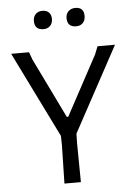

<svg xmlns="http://www.w3.org/2000/svg" viewBox="-57 -876 642 919"><g transform="rotate(-5 264.0 -416.5)"><path d="M182 -833Q202 -833 213 -821.5Q224 -810 224 -791Q224 -770 212 -757.5Q200 -745 180 -745Q137 -745 137 -788Q137 -808 149 -820.5Q161 -833 182 -833ZM340 -833Q381 -833 381 -791Q381 -770 369 -757.5Q357 -745 337 -745Q294 -745 294 -788Q294 -808 306.5 -820.5Q319 -833 340 -833ZM514 -641 293 -233 292 -187 294 0H215L219 -187L218 -229L15 -641H101L114 -605L254 -317H261L415 -603L430 -641Z"/></g></svg>

Font: Alegreya Sans SC
Style: Regular
Weight: 400
Designer: Juan Pablo del Peral
Foundry: Huerta Tipografica
Version: Version 2.007